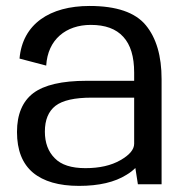

<svg xmlns="http://www.w3.org/2000/svg" viewBox="-20 -618 621 644"><path d="M442.5 0H522V-352.5C522 -430 504.5 -490.5 469 -533.5C433.5 -576.5 370.5 -598 280.5 -598C147 -598 55.5 -537.5 45.5 -421.5L135 -398C140 -485.5 201.5 -534.5 284.5 -534.5C333 -534.5 369 -521.5 393.5 -494.5C418 -468 430 -428 430 -374.5V-347H270.5C187.5 -347 128 -333 91.5 -305.5C55.5 -278 37 -234.5 37 -175.5C37 -114 55 -69 90.5 -39C126 -9.5 177.5 5.5 245 5.5C312 5.5 365 -7 404 -31.5C416 -38.5 426 -46.5 434 -54.5ZM430 -136C430 -116.5 414.5 -98 383.5 -80.5C353 -63 314 -54 266.5 -54C219.5 -54 185 -65 163.5 -87.5C141.5 -109.5 130.5 -139.5 130.5 -176.5C130.5 -216 142.5 -244.5 166 -263C190 -281.5 230.5 -290.5 288 -290.5H430Z"/></svg>

Font: Anybody
Style: Regular
Weight: 400
Designer: Tyler Finck
Foundry: Etcetera Type Company
Version: Version 1.110